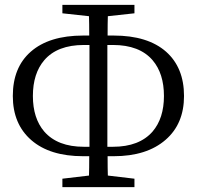

<svg xmlns="http://www.w3.org/2000/svg" viewBox="-20 -762 814 794"><path d="M238 12V-23L348 -36Q349 -62 349 -116H324Q186 -116 109.5 -182.5Q33 -249 33 -365Q33 -483 107 -548Q183 -615 324 -615H349Q349 -669 348 -695L238 -707V-742H536V-707L426 -695Q425 -669 425 -615H450Q591 -615 667 -548Q741 -482 741 -365Q741 -250 665 -184Q587 -116 450 -116H425Q425 -62 426 -36L536 -23V12ZM327 -155H350Q350 -242 350 -328V-393Q350 -485 350 -576H327Q217 -576 163 -513Q116 -458 116 -365Q116 -273 163 -218Q218 -155 327 -155ZM424 -155H447Q556 -155 611 -218Q658 -273 658 -365Q658 -458 611 -513Q557 -576 447 -576H424Q424 -485 424 -393V-328Q424 -242 424 -155Z"/></svg>

Font: GenRyuMin TW R
Style: Regular
Weight: 400
Version: Version 1.501;PS 1;hotconv 16.6.51;makeotf.lib2.5.65220